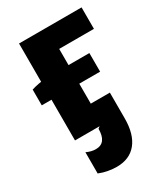

<svg xmlns="http://www.w3.org/2000/svg" viewBox="-180 -604 780 892"><g transform="rotate(-30 210.0 -158.0)"><path d="M85.2 185.6Q108.4 195 132.7 199.3Q157 203.6 178.4 203.6Q247.6 203.6 284.9 157.5Q322.2 111.4 322.2 26.2V-111.4H219.8V-405H406.2V-520H70.8V0H202.8L192.6 7.6Q192.6 45.4 178.3 64.6Q164 83.8 135 83.8Q123.2 83.8 110.8 80.8Q98.4 77.8 85.2 71.6ZM18.6 -218.4H331.6V-318.2H98.4Q78.8 -316.6 56.7 -312.4Q34.6 -308.2 18.6 -302.8Z"/></g></svg>

Font: Fixel Variable
Style: Regular
Weight: 100
Width: 3
Designer: AlfaBravo + MacPaw
Foundry: Kyrylo Tkachov, Marchela Mozhyna, Serhii Makarenko, Maria Weinstein, Zakhar Kryvoshyya
Version: Version 1.211